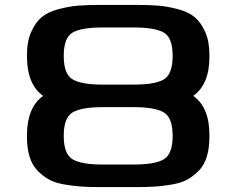

<svg xmlns="http://www.w3.org/2000/svg" viewBox="-20 -763 964 783"><path d="M532 -743Q588 -743 625.5 -740Q663 -737 706 -725.5Q749 -714 774 -693Q799 -672 816.5 -633.5Q834 -595 834 -540V-530Q834 -419 768 -372Q834 -325 834 -214V-204Q834 -158 823 -123Q812 -88 790 -66Q768 -44 743.5 -30.5Q719 -17 680.5 -10.5Q642 -4 610.5 -2Q579 0 532 0H392Q345 0 313.5 -2Q282 -4 243.5 -10.5Q205 -17 180.5 -30.5Q156 -44 134 -66Q112 -88 101 -123Q90 -158 90 -204V-214Q91 -326 156 -372Q91 -418 90 -530V-540Q90 -595 107.5 -633.5Q125 -672 150 -693Q175 -714 218 -725.5Q261 -737 298.5 -740Q336 -743 392 -743ZM527 -326H398Q314 -326 277.5 -305.5Q241 -285 240 -214V-204Q241 -133 277.5 -112.5Q314 -92 399 -92H525Q610 -92 646.5 -112.5Q683 -133 684 -204V-214Q683 -285 646.5 -305.5Q610 -326 527 -326ZM398 -418H526Q611 -418 647 -438.5Q683 -459 684 -530V-540Q683 -611 646.5 -631Q610 -651 525 -651H399Q314 -651 277.5 -631Q241 -611 240 -540V-530Q241 -459 277.5 -438.5Q314 -418 398 -418Z"/></svg>

Font: Aneo
Style: Bold
Weight: 700
Designer: Anastasios Pappas
Foundry: Anastasios Pappas
Version: Version 1.000